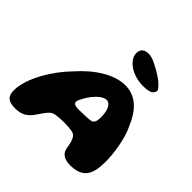

<svg xmlns="http://www.w3.org/2000/svg" viewBox="-218 -1039 1245 1245"><g transform="rotate(45 404.5 -416.0)"><path d="M588 -678C630 -680 657 -688 662 -722C659 -732.5 646.5 -747 634 -758.5C602 -789 556 -813.5 532.5 -825.5C503 -841.5 474 -855 440 -851.5C406.5 -847 391 -827.5 392 -792.5C395 -764 413.5 -738 440.5 -718C479 -688.5 540 -674 588 -678ZM602.5 20C714 20 749.5 -38 750 -153C751 -234.5 732 -357.5 694 -432C653 -531.5 589 -600.5 489.5 -600.5C392 -600.5 279 -530.5 187 -425C98 -335.5 1 -180.5 1 -65.5C1 -9 28.5 11.5 90.5 11.5C148 11.5 176 -9.5 202 -39C223 -66.5 242.5 -99 260.5 -119.5C273 -133.5 286 -141 306.5 -144.5C328 -147.5 356.5 -149.5 383 -149.5C409 -149.5 440 -146.5 453.5 -143.5C473.5 -139.5 484.5 -129 493 -109.5C506.5 -78.5 506.5 -49 514 -25C530.5 8.5 560.5 20 602.5 20ZM498.5 -281C476 -276.5 439 -274.5 383 -274.5C357 -274.5 338.5 -281.5 338.5 -298.5C338.5 -317 369 -367.5 386.5 -389C411.5 -419.5 442.5 -447.5 471.5 -447.5C493.5 -447.5 508.5 -428.5 517 -402.5C522.5 -384.5 525 -361.5 525 -341.5C525 -312 520 -288.5 498.5 -281Z"/></g></svg>

Font: Gluten
Style: Bold Italic
Weight: 700
Italic angle: -13°
Designer: Tyler Finck
Foundry: Etcetera Type Company
Version: Version 0.920